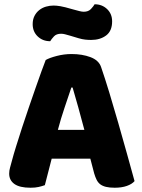

<svg xmlns="http://www.w3.org/2000/svg" viewBox="-20 -869 667 899"><path d="M194 -588Q211 -598 245.5 -607Q280 -616 315 -616Q365 -616 403.5 -601.5Q442 -587 453 -556Q471 -504 492 -435Q513 -366 534 -292.5Q555 -219 575 -147.5Q595 -76 610 -21Q598 -7 574 1.5Q550 10 517 10Q493 10 476.5 6Q460 2 449.5 -6Q439 -14 432.5 -27Q426 -40 421 -57L403 -126H222Q214 -96 206 -64Q198 -32 190 -2Q176 3 160.5 6.5Q145 10 123 10Q72 10 47.5 -7.5Q23 -25 23 -56Q23 -70 27 -84Q31 -98 36 -117Q43 -144 55.5 -184Q68 -224 83 -270.5Q98 -317 115 -366Q132 -415 147 -458.5Q162 -502 174.5 -536Q187 -570 194 -588ZM314 -459Q300 -417 282.5 -365.5Q265 -314 251 -261H375Q361 -315 346.5 -366.5Q332 -418 320 -459ZM322 -825Q340 -820 352 -817Q364 -814 372 -814Q394 -814 406 -827Q418 -840 423 -849Q458 -849 481.5 -826.5Q505 -804 505 -769Q505 -724 477 -703Q449 -682 407 -682Q393 -682 379 -683.5Q365 -685 348 -690L308 -702Q294 -706 284.5 -708.5Q275 -711 266 -711Q244 -711 232.5 -698.5Q221 -686 215 -676Q180 -676 156.5 -698.5Q133 -721 133 -756Q133 -778 141.5 -794.5Q150 -811 164 -822Q178 -833 195.5 -838Q213 -843 231 -843Q244 -843 262.5 -840Q281 -837 322 -825Z"/></svg>

Font: Baloo
Style: Regular
Weight: 400
Designer: Sarang Kulkarni and Ek Type
Foundry: Ek Type
Version: Version 1.443;PS 1.000;hotconv 16.6.51;makeotf.lib2.5.65220;